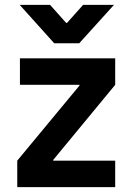

<svg xmlns="http://www.w3.org/2000/svg" viewBox="-20 -770 536 790"><path d="M51 0V-109L307 -418V-421H62V-530H454V-421L199 -112V-109H454V0ZM61 -750H186L252 -676H256L322 -750H449L306 -592H203Z"/></svg>

Font: Lopes Sans
Style: Bold
Weight: 700
Designer: Gabriel Lam, Diego Maldonado
Foundry: TypeRant, Foresti Design
Version: Version 4.000